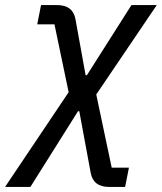

<svg xmlns="http://www.w3.org/2000/svg" viewBox="-99 -538 639 758"><path d="M126 -518Q189 -518 199 -462L239 -241H244L420 -518H520L281 -165L342 124H410L395 200H332Q269 200 259 144L214 -99H209L21 200H-79L172 -174L116 -442H48L63 -518Z"/></svg>

Font: IBM Plex Sans Text
Style: Italic
Weight: 450
Italic angle: -11°
Designer: Mike Abbink, Paul van der Laan, Pieter van Rosmalen
Foundry: Bold Monday
Version: Version 3.005